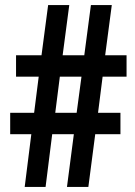

<svg xmlns="http://www.w3.org/2000/svg" viewBox="-20 -734 532 754"><path d="M383 -433H477V-517H393L419 -714H337L311 -517H226L252 -714H169L143 -517H43V-433H132L114 -291H20V-207H103L77 0H159L185 -207H270L243 0H327L354 -207H453V-291H365ZM197 -291 215 -433H300L281 -291Z"/></svg>

Font: Noto Sans Lao Looped ExtraCondensed SemiBold
Style: Regular
Weight: 600
Width: 2
Designer: Mark Frömberg, Ben Mitchell
Foundry: The Fontpad Ltd
Version: Version 1.002